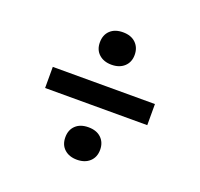

<svg xmlns="http://www.w3.org/2000/svg" viewBox="-96 -739 747 718"><g transform="rotate(20 278.0 -380.5)"><path d="M278 -504.5Q247 -504.5 228 -521.8Q209 -539 209 -568.5Q209 -598.5 227.5 -616Q246 -633.5 278 -633.5Q310.5 -633.5 329 -615.5Q347.5 -597.5 347.5 -568.5Q347.5 -539.5 328.5 -522Q309.5 -504.5 278 -504.5ZM75 -338V-422H481.5V-338ZM278 -126.5Q247 -126.5 228 -143.8Q209 -161 209 -191Q209 -220.5 227.5 -238Q246 -255.5 278 -255.5Q310.5 -255.5 329 -237.8Q347.5 -220 347.5 -191Q347.5 -161.5 328.5 -144Q309.5 -126.5 278 -126.5Z"/></g></svg>

Font: Encode Sans SemiExpanded SemiExpanded Medium
Style: Regular
Weight: 500
Width: 6
Designer: Multiple Designers
Foundry: Impallari Type
Version: Version 3.000; ttfautohint (v1.8.3) -l 8 -r 50 -G 200 -x 14 